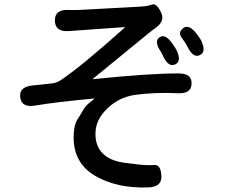

<svg xmlns="http://www.w3.org/2000/svg" viewBox="-20 -798 1040 871"><path d="M314 -175Q314 -227 330 -254Q346 -279 361 -305Q372 -323 406 -348Q410 -351 405 -351Q234 -335 138 -319Q78 -309 72 -356Q65 -403 125 -410L218 -420Q240 -423 258 -436Q349 -497 545 -672Q549 -675 544 -675L291 -657Q230 -653 229 -704Q228 -755 289 -753Q311 -752 340 -753L582 -766Q611 -767 640 -770Q651 -771 670.5 -777.5Q690 -784 710 -743Q731 -703 684 -670Q671 -661 649 -643L402 -441Q398 -438 403 -439Q657 -465 790 -465Q851 -465 849 -419Q848 -372 788 -375Q689 -380 595 -368Q522 -358 469 -308Q413 -256 413 -191Q413 -77 548 -59Q577 -55 606 -52Q652 -47 680.5 -49.5Q709 -52 712 -1Q716 49 655 52Q514 58 414 1Q314 -56 314 -175ZM775 -506Q744 -491 719 -545Q713 -558 711 -561Q677 -611 704 -629Q731 -647 764 -597Q776 -580 779 -574Q806 -521 775 -506ZM887 -548Q856 -533 830 -587Q821 -605 803.5 -628Q786 -651 812 -671Q838 -690 874 -642Q889 -622 891 -617Q918 -564 887 -548Z"/></svg>

Font: Resource Han Rounded KR Medium
Style: Regular
Weight: 500
Designer: Cyano Hao (round all glyphs); Ryoko NISHIZUKA 西塚涼子 (kana, bopomofo & ideographs); Paul D. Hunt (Latin, Greek & Cyrillic)
Foundry: Cyano Hao
Version: 0.990